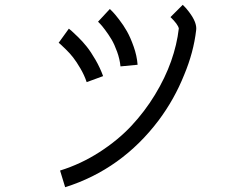

<svg xmlns="http://www.w3.org/2000/svg" viewBox="-20 -741 1040 810"><path d="M270.5 -620.1Q275.4 -616.2 282.7 -609.9Q290 -603.5 309.6 -584.5Q329.1 -565.4 346.2 -543.9Q363.3 -522.5 382.8 -488.8Q402.3 -455.1 415 -419.9L345.7 -394.5Q335.9 -423.8 319.3 -452.1Q302.7 -480.5 288.6 -498.5Q274.4 -516.6 258.3 -532.2Q242.2 -547.9 236.3 -553.2Q230.5 -558.6 227.5 -560.5ZM751 -720.7Q765.6 -707 778.3 -689.5Q811.5 -645.5 807.6 -614.3Q796.9 -520.5 756.8 -424.8Q715.8 -322.3 649.4 -233.4Q493.2 -26.4 254.9 48.8L233.4 -21.5Q321.3 -48.8 399.4 -99.1Q477.5 -149.4 534.2 -210Q590.8 -270.5 633.8 -341.3Q676.8 -412.1 701.7 -482.4Q726.6 -552.7 734.4 -621.1Q730.5 -638.7 699.2 -668.9ZM560.5 -467.8 488.3 -460.9Q485.4 -491.2 474.1 -522.5Q462.9 -553.7 450.7 -574.2Q438.5 -594.7 423.8 -614.3Q409.2 -633.8 402.8 -640.1Q396.5 -646.5 393.6 -649.4L443.4 -703.1Q448.2 -698.2 456.1 -690.4Q463.9 -682.6 482.4 -658.7Q501 -634.8 515.6 -608.9Q530.3 -583 543.9 -544.4Q557.6 -505.9 560.5 -467.8Z"/></svg>

Font: irohakakuC Regular
Style: Regular
Weight: 400
Designer: [Source Han Sans]
Ryoko NISHIZUKA Ë•øÂ°öÊ∂ºÂ≠ê (kana & ideographs); Paul D. Hunt (Latin, Greek & Cyrillic); Wenlong ZHAN
Version: Version 1.001.20160904